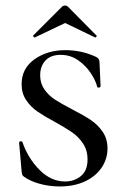

<svg xmlns="http://www.w3.org/2000/svg" viewBox="-20 -661 442 693"><path d="M241 -266Q282 -245 307.5 -228Q333 -211 350.5 -185.5Q368 -160 368 -125Q368 -87 346.5 -55.5Q325 -24 286 -6Q247 12 196 12Q158 12 123.5 2.5Q89 -7 67 -23Q62 -26 60.5 -30Q59 -34 58 -43L49 -146Q49 -150 54 -151Q59 -152 61 -148Q81 -90 122.5 -48Q164 -6 215 -6Q248 -6 272 -25.5Q296 -45 296 -86Q296 -118 280 -142.5Q264 -167 240 -183.5Q216 -200 178 -221Q139 -242 115 -258.5Q91 -275 74.5 -299.5Q58 -324 58 -357Q58 -414 104.5 -447Q151 -480 216 -480Q273 -480 324 -457Q332 -453 335 -449.5Q338 -446 339 -439L343 -350Q343 -346 338 -345Q333 -344 331 -347Q326 -369 308 -396.5Q290 -424 262 -443.5Q234 -463 199 -463Q163 -463 144 -442.5Q125 -422 125 -389Q125 -360 140.5 -338Q156 -316 178.5 -301.5Q201 -287 241 -266ZM215 -641Q221 -641 226 -636L328 -533Q329 -533 329 -531Q329 -529 326.5 -527Q324 -525 323 -526L215 -578L106 -526Q104 -525 101 -528.5Q98 -532 100 -533L203 -636Q208 -641 215 -641Z"/></svg>

Font: Cormorant Unicase Medium
Style: Regular
Weight: 500
Designer: Christian Thalmann (Catharsis Fonts)
Foundry: Catharsis Fonts
Version: Version 4.000